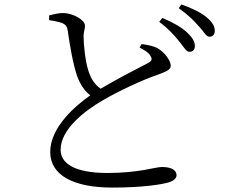

<svg xmlns="http://www.w3.org/2000/svg" viewBox="-20 -810 1040 868"><path d="M790 -623C811 -598 821 -576 836 -576C851 -575 861 -585 861 -602C861 -620 852 -638 827 -662C803 -685 764 -708 714 -729L700 -711C742 -680 769 -649 790 -623ZM878 -692C901 -669 911 -644 926 -644C941 -644 951 -653 951 -671C951 -691 940 -710 914 -732C890 -752 851 -772 800 -790L788 -773C833 -741 855 -718 878 -692ZM202 -740V-719C217 -717 242 -712 258 -707C278 -699 283 -690 286 -673C296 -601 311 -517 329 -465C341 -433 360 -400 388 -379C323 -333 207 -236 207 -123C207 -18 312 38 487 38C622 38 705 25 741 15C762 9 778 -3 778 -17C778 -46 747 -55 711 -55C683 -55 608 -28 466 -28C310 -28 254 -75 254 -133C254 -226 364 -310 444 -356C513 -397 625 -449 687 -470C727 -485 752 -493 752 -513C752 -534 727 -572 691 -593C673 -602 647 -607 620 -611L611 -595C632 -584 654 -572 662 -554C669 -541 665 -533 649 -525C611 -505 509 -453 435 -409C406 -429 390 -457 379 -492C366 -532 358 -605 358 -643C357 -667 365 -678 364 -695C364 -719 311 -751 265 -751C246 -751 228 -747 202 -740Z"/></svg>

Font: Harano Aji Mincho CN
Style: Regular
Weight: 400
Foundry: Masamichi Hosoda
Version: HaranoAjiMinchoCN-Regular version 20230610;ttx 4.39.4